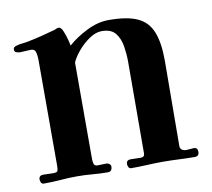

<svg xmlns="http://www.w3.org/2000/svg" viewBox="-66 -616 763 692"><g transform="rotate(-10 316.0 -270.0)"><path d="M609 -14Q609 -30 595 -30Q588 -30 581.5 -29Q575 -28 568 -28Q558 -28 551.5 -32.5Q545 -37 545 -47Q545 -125 546 -203Q547 -281 547 -359Q547 -425 531 -464.5Q515 -504 477.5 -521Q440 -538 373 -538Q333 -538 292 -517.5Q251 -497 222 -471Q221 -478 216.5 -495Q212 -512 205.5 -527Q199 -542 191 -542Q187 -542 183 -540.5Q179 -539 175 -537Q150 -530 124.5 -523.5Q99 -517 73 -512Q63 -510 52 -509Q41 -508 31 -505Q26 -504 22 -501Q18 -498 18 -492Q18 -484 25.5 -481.5Q33 -479 39 -479Q49 -479 58.5 -480Q68 -481 78 -481Q93 -481 96 -467.5Q99 -454 99 -443Q99 -382 99 -321Q99 -260 99 -199V-54Q99 -41 97 -35Q95 -29 81 -29Q71 -29 62 -29.5Q53 -30 44 -30Q28 -30 28 -15Q28 -9 31 -3.5Q34 2 41 2Q72 2 102.5 -0.5Q133 -3 163 -3Q192 -3 219.5 -0.5Q247 2 275 2Q291 2 291 -17Q291 -22 286 -26Q281 -30 276 -30Q268 -30 259.5 -29.5Q251 -29 243 -29Q232 -29 229.5 -37Q227 -45 227 -54V-408Q235 -427 253.5 -449Q272 -471 295.5 -487Q319 -503 341 -503Q376 -503 391.5 -483Q407 -463 411.5 -434Q416 -405 416 -378Q416 -294 415.5 -210Q415 -126 415 -42Q415 -29 400 -29Q391 -29 382 -29.5Q373 -30 364 -30Q348 -30 348 -15Q348 -9 351 -3.5Q354 2 361 2Q390 2 419 0.5Q448 -1 476 -1Q505 -1 534.5 0.5Q564 2 593 2Q609 2 609 -14Z"/></g></svg>

Font: UoqMunThenKhung
Style: Regular
Weight: 400
Designer: Font-Kai, 金井和夫, 宇文滿月
Foundry: Kazuo Kanai, Moonlit Owen
Version: Version 1.197